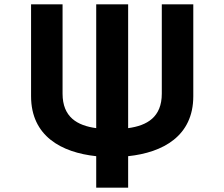

<svg xmlns="http://www.w3.org/2000/svg" viewBox="-20 -818 1040 890"><path d="M426 -94V52H574V-94C735 -111 876 -187 876 -372V-798H730V-384C730 -275 662 -236 574 -224V-798H426V-224C338 -236 270 -275 270 -384V-798H124V-372C124 -187 265 -111 426 -94Z"/></svg>

Font: LINE Seed JP App_OTF Bold
Style: Regular
Weight: 700
Designer: LINE & Fontrix & Fontworks
Version: Version 1.009